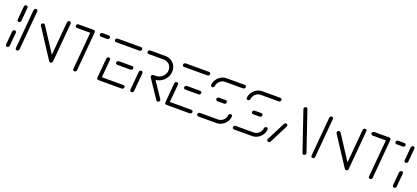

<svg xmlns="http://www.w3.org/2000/svg" viewBox="31 -1351 4748 2184"><g transform="rotate(20 2404.5 -259.5)"><path d="M59.3 0Q53.3 0 48.3 -3Q43.3 -5.9 40.9 -11.1Q38.5 -16.3 38.9 -22.2L53.3 -185.2Q53.7 -191.1 57.2 -196.3Q60.7 -201.5 66.1 -204.4Q71.5 -207.4 77.4 -207.4Q83.3 -207.4 88.3 -204.4Q93.3 -201.5 95.7 -196.3Q98.1 -191.1 97.8 -185.2L83.3 -22.2Q83 -16.3 79.4 -11.1Q75.9 -5.9 70.6 -3Q65.2 0 59.3 0ZM86.3 -311.1Q80.4 -311.1 75.6 -314.1Q70.7 -317 68.3 -322.2Q65.9 -327.4 66.3 -333.3L80.4 -496.3Q80.7 -502.2 84.3 -507.4Q87.8 -512.6 93.1 -515.6Q98.5 -518.5 104.4 -518.5Q110.4 -518.5 115.4 -515.6Q120.4 -512.6 122.8 -507.4Q125.2 -502.2 124.8 -496.3L110.7 -333.3Q110.4 -327.4 106.9 -322.2Q103.3 -317 97.8 -314.1Q92.2 -311.1 86.3 -311.1Z M177.8 0Q171.9 0 166.9 -3Q161.9 -5.9 159.4 -11.1Q157 -16.3 157.4 -22.2L198.9 -496.3Q199.3 -502.2 202.8 -507.4Q206.3 -512.6 211.7 -515.6Q217 -518.5 223 -518.5Q228.9 -518.5 233.9 -515.6Q238.9 -512.6 241.3 -507.4Q243.7 -502.2 243.3 -496.3L201.9 -22.2Q201.5 -16.3 198 -11.1Q194.4 -5.9 189.1 -3Q183.7 0 177.8 0ZM335.2 -370.4Q335.6 -376.3 339.1 -381.5Q342.6 -386.7 348.1 -389.6Q353.7 -392.6 359.6 -392.6Q364.8 -392.6 369.3 -390.2Q373.7 -387.8 376.7 -383.7L604.1 -34.4L566.3 -7.8L338.5 -357Q334.4 -362.6 335.2 -370.4ZM582.6 0Q576.7 0 571.7 -3Q566.7 -5.9 564.3 -11.1Q561.9 -16.3 562.2 -22.2L603.7 -496.3Q604.1 -502.2 607.6 -507.4Q611.1 -512.6 616.5 -515.6Q621.9 -518.5 627.8 -518.5Q633.7 -518.5 638.7 -515.6Q643.7 -512.6 646.1 -507.4Q648.5 -502.2 648.1 -496.3L606.7 -22.2Q606.3 -16.3 602.8 -11.1Q599.3 -5.9 593.9 -3Q588.5 0 582.6 0Z M939.3 -498.5 897.4 -22.2Q897 -16.3 893.5 -11.1Q890 -5.9 884.6 -3Q879.3 0 873.3 0Q867.4 0 862.4 -3Q857.4 -5.9 855 -11.1Q852.6 -16.3 853 -22.2L894.8 -498.5ZM711.1 -496.3Q711.5 -502.2 715 -507.4Q718.5 -512.6 723.9 -515.6Q729.3 -518.5 735.2 -518.5H918.5Q924.4 -518.5 929.4 -515.6Q934.4 -512.6 936.9 -507.4Q939.3 -502.2 938.9 -496.3Q938.5 -490.4 935 -485.2Q931.5 -480 926.1 -477Q920.7 -474.1 914.8 -474.1H731.5Q725.6 -474.1 720.6 -477Q715.6 -480 713.1 -485.2Q710.7 -490.4 711.1 -496.3ZM1001.9 -496.3Q1002.2 -502.2 1005.7 -507.4Q1009.3 -512.6 1014.6 -515.6Q1020 -518.5 1025.9 -518.5H1101.9Q1107.8 -518.5 1112.8 -515.6Q1117.8 -512.6 1120.2 -507.4Q1122.6 -502.2 1122.2 -496.3Q1121.9 -490.4 1118.3 -485.2Q1114.8 -480 1109.4 -477Q1104.1 -474.1 1098.1 -474.1H1022.2Q1016.3 -474.1 1011.3 -477Q1006.3 -480 1003.9 -485.2Q1001.5 -490.4 1001.9 -496.3Z M1143.7 -22.2 1164.8 -261.5Q1165.2 -267.4 1168.7 -272.6Q1172.2 -277.8 1177.6 -280.7Q1183 -283.7 1188.9 -283.7Q1194.8 -283.7 1199.8 -280.7Q1204.8 -277.8 1207.2 -272.6Q1209.6 -267.4 1209.3 -261.5L1188.1 -22.2ZM1471.1 -22.2Q1470.7 -16.3 1467.2 -11.1Q1463.7 -5.9 1458.3 -3Q1453 0 1447 0H1164.1Q1158.1 0 1153.1 -3Q1148.1 -5.9 1145.7 -11.1Q1143.3 -16.3 1143.7 -22.2Q1144.1 -28.1 1147.6 -33.3Q1151.1 -38.5 1156.5 -41.5Q1161.9 -44.4 1167.8 -44.4H1450.7Q1456.7 -44.4 1461.7 -41.5Q1466.7 -38.5 1469.1 -33.3Q1471.5 -28.1 1471.1 -22.2ZM1285.6 -259.3Q1285.9 -265.2 1289.4 -270.4Q1293 -275.6 1298.3 -278.5Q1303.7 -281.5 1309.6 -281.5H1471.5Q1477.4 -281.5 1482.4 -278.5Q1487.4 -275.6 1489.8 -270.4Q1492.2 -265.2 1491.9 -259.3Q1491.5 -253.3 1488 -248.1Q1484.4 -243 1479.1 -240Q1473.7 -237 1467.8 -237H1305.9Q1300 -237 1295 -240Q1290 -243 1287.6 -248.1Q1285.2 -253.3 1285.6 -259.3ZM1185.2 -496.3Q1185.6 -502.2 1189.1 -507.4Q1192.6 -512.6 1198 -515.6Q1203.3 -518.5 1209.3 -518.5H1492.2Q1498.1 -518.5 1503.1 -515.6Q1508.1 -512.6 1510.6 -507.4Q1513 -502.2 1512.6 -496.3Q1512.2 -490.4 1508.7 -485.2Q1505.2 -480 1499.8 -477Q1494.4 -474.1 1488.5 -474.1H1205.6Q1199.6 -474.1 1194.6 -477Q1189.6 -480 1187.2 -485.2Q1184.8 -490.4 1185.2 -496.3Z M1564.1 0Q1558.1 0 1553.1 -3Q1548.1 -5.9 1545.7 -11.1Q1543.3 -16.3 1543.7 -22.2L1563.3 -244.8Q1563.7 -250.7 1567.2 -255.9Q1570.7 -261.1 1576.1 -264.1Q1581.5 -267 1587.4 -267Q1593.3 -267 1598.3 -264.1Q1603.3 -261.1 1605.7 -255.9Q1608.1 -250.7 1607.8 -244.8L1588.1 -22.2Q1587.8 -16.3 1584.3 -11.1Q1580.7 -5.9 1575.4 -3Q1570 0 1564.1 0ZM1903.7 -22.2Q1903.3 -16.3 1899.8 -11.1Q1896.3 -5.9 1891.1 -3Q1885.9 0 1879.6 0Q1874.4 0 1870.2 -2.2Q1865.9 -4.4 1863 -8.5L1713 -232.6Q1711.1 -235.6 1710.2 -238.9Q1709.3 -242.2 1709.6 -245.9Q1710 -251.9 1713.5 -257Q1717 -262.2 1722.4 -265.2Q1727.8 -268.1 1733.7 -268.1Q1739.3 -268.1 1743.7 -265.7Q1748.1 -263.3 1750.7 -259.3L1900.4 -35.9Q1902.6 -33.3 1903.3 -29.8Q1904.1 -26.3 1903.7 -22.2ZM1709.6 -246.3Q1710 -252.2 1713.5 -257.4Q1717 -262.6 1722.4 -265.6Q1727.8 -268.5 1733.7 -268.5H1764.4Q1792.2 -268.5 1817 -282.4Q1841.9 -296.3 1857.8 -319.8Q1873.7 -343.3 1876.3 -371.5Q1878.5 -399.3 1866.9 -422.8Q1855.2 -446.3 1832.8 -460.2Q1810.4 -474.1 1782.6 -474.1H1599.6Q1593.7 -474.1 1588.7 -477Q1583.7 -480 1581.3 -485.2Q1578.9 -490.4 1579.3 -496.3Q1579.6 -502.2 1583.1 -507.4Q1586.7 -512.6 1592 -515.6Q1597.4 -518.5 1603.3 -518.5H1786.3Q1826.3 -518.5 1858.3 -498.7Q1890.4 -478.9 1907.2 -445.2Q1924.1 -411.5 1920.7 -371.5Q1917.4 -331.5 1894.6 -297.6Q1871.9 -263.7 1836.3 -243.9Q1800.7 -224.1 1760.7 -224.1H1730Q1724.1 -224.1 1719.1 -227Q1714.1 -230 1711.7 -235.2Q1709.3 -240.4 1709.6 -246.3Z M1966.7 -22.2 1987.8 -261.5Q1988.1 -267.4 1991.7 -272.6Q1995.2 -277.8 2000.6 -280.7Q2005.9 -283.7 2011.9 -283.7Q2017.8 -283.7 2022.8 -280.7Q2027.8 -277.8 2030.2 -272.6Q2032.6 -267.4 2032.2 -261.5L2011.1 -22.2ZM2294.1 -22.2Q2293.7 -16.3 2290.2 -11.1Q2286.7 -5.9 2281.3 -3Q2275.9 0 2270 0H1987Q1981.1 0 1976.1 -3Q1971.1 -5.9 1968.7 -11.1Q1966.3 -16.3 1966.7 -22.2Q1967 -28.1 1970.6 -33.3Q1974.1 -38.5 1979.4 -41.5Q1984.8 -44.4 1990.7 -44.4H2273.7Q2279.6 -44.4 2284.6 -41.5Q2289.6 -38.5 2292 -33.3Q2294.4 -28.1 2294.1 -22.2ZM2108.5 -259.3Q2108.9 -265.2 2112.4 -270.4Q2115.9 -275.6 2121.3 -278.5Q2126.7 -281.5 2132.6 -281.5H2294.4Q2300.4 -281.5 2305.4 -278.5Q2310.4 -275.6 2312.8 -270.4Q2315.2 -265.2 2314.8 -259.3Q2314.4 -253.3 2310.9 -248.1Q2307.4 -243 2302 -240Q2296.7 -237 2290.7 -237H2128.9Q2123 -237 2118 -240Q2113 -243 2110.6 -248.1Q2108.1 -253.3 2108.5 -259.3ZM2008.1 -496.3Q2008.5 -502.2 2012 -507.4Q2015.6 -512.6 2020.9 -515.6Q2026.3 -518.5 2032.2 -518.5H2315.2Q2321.1 -518.5 2326.1 -515.6Q2331.1 -512.6 2333.5 -507.4Q2335.9 -502.2 2335.6 -496.3Q2335.2 -490.4 2331.7 -485.2Q2328.1 -480 2322.8 -477Q2317.4 -474.1 2311.5 -474.1H2028.5Q2022.6 -474.1 2017.6 -477Q2012.6 -480 2010.2 -485.2Q2007.8 -490.4 2008.1 -496.3Z M2713 -151.1Q2718.9 -151.1 2723.7 -148.1Q2728.5 -145.2 2730.9 -140Q2733.3 -134.8 2733 -128.9Q2730 -94.1 2710.2 -64.4Q2690.4 -34.8 2659.1 -17.4Q2627.8 0 2593 0H2373.7Q2367.8 0 2362.8 -3Q2357.8 -5.9 2355.4 -11.1Q2353 -16.3 2353.3 -22.2Q2353.7 -28.1 2357.2 -33.3Q2360.7 -38.5 2366.1 -41.5Q2371.5 -44.4 2377.4 -44.4H2596.7Q2619.6 -44.4 2640 -55.7Q2660.4 -67 2673.5 -86.5Q2686.7 -105.9 2688.5 -128.9Q2688.9 -134.8 2692.4 -140Q2695.9 -145.2 2701.5 -148.1Q2707 -151.1 2713 -151.1ZM2623 -259.3Q2622.6 -253.3 2619.1 -248.1Q2615.6 -243 2610.2 -240Q2604.8 -237 2598.9 -237H2518.5Q2512.6 -237 2507.6 -240Q2502.6 -243 2500.2 -248.1Q2497.8 -253.3 2498.1 -259.3Q2498.5 -265.2 2502 -270.4Q2505.6 -275.6 2510.9 -278.5Q2516.3 -281.5 2522.2 -281.5H2602.6Q2608.5 -281.5 2613.5 -278.5Q2618.5 -275.6 2620.9 -270.4Q2623.3 -265.2 2623 -259.3ZM2408.1 -367.4Q2402.2 -367.4 2397.2 -370.4Q2392.2 -373.3 2389.8 -378.5Q2387.4 -383.7 2387.8 -389.6Q2390.7 -424.4 2410.7 -454.1Q2430.7 -483.7 2461.9 -501.1Q2493 -518.5 2527.8 -518.5H2747Q2753 -518.5 2758 -515.6Q2763 -512.6 2765.4 -507.4Q2767.8 -502.2 2767.4 -496.3Q2767 -490.4 2763.5 -485.2Q2760 -480 2754.6 -477Q2749.3 -474.1 2743.3 -474.1H2524.1Q2501.1 -474.1 2480.7 -462.8Q2460.4 -451.5 2447.2 -432Q2434.1 -412.6 2432.2 -389.6Q2431.9 -383.7 2428.3 -378.5Q2424.8 -373.3 2419.4 -370.4Q2414.1 -367.4 2408.1 -367.4Z M3144.8 -151.1Q3150.7 -151.1 3155.6 -148.1Q3160.4 -145.2 3162.8 -140Q3165.2 -134.8 3164.8 -128.9Q3161.9 -94.1 3142 -64.4Q3122.2 -34.8 3090.9 -17.4Q3059.6 0 3024.8 0H2805.6Q2799.6 0 2794.6 -3Q2789.6 -5.9 2787.2 -11.1Q2784.8 -16.3 2785.2 -22.2Q2785.6 -28.1 2789.1 -33.3Q2792.6 -38.5 2798 -41.5Q2803.3 -44.4 2809.3 -44.4H3028.5Q3051.5 -44.4 3071.9 -55.7Q3092.2 -67 3105.4 -86.5Q3118.5 -105.9 3120.4 -128.9Q3120.7 -134.8 3124.3 -140Q3127.8 -145.2 3133.3 -148.1Q3138.9 -151.1 3144.8 -151.1ZM3054.8 -259.3Q3054.4 -253.3 3050.9 -248.1Q3047.4 -243 3042 -240Q3036.7 -237 3030.7 -237H2950.4Q2944.4 -237 2939.4 -240Q2934.4 -243 2932 -248.1Q2929.6 -253.3 2930 -259.3Q2930.4 -265.2 2933.9 -270.4Q2937.4 -275.6 2942.8 -278.5Q2948.1 -281.5 2954.1 -281.5H3034.4Q3040.4 -281.5 3045.4 -278.5Q3050.4 -275.6 3052.8 -270.4Q3055.2 -265.2 3054.8 -259.3ZM2840 -367.4Q2834.1 -367.4 2829.1 -370.4Q2824.1 -373.3 2821.7 -378.5Q2819.3 -383.7 2819.6 -389.6Q2822.6 -424.4 2842.6 -454.1Q2862.6 -483.7 2893.7 -501.1Q2924.8 -518.5 2959.6 -518.5H3178.9Q3184.8 -518.5 3189.8 -515.6Q3194.8 -512.6 3197.2 -507.4Q3199.6 -502.2 3199.3 -496.3Q3198.9 -490.4 3195.4 -485.2Q3191.9 -480 3186.5 -477Q3181.1 -474.1 3175.2 -474.1H2955.9Q2933 -474.1 2912.6 -462.8Q2892.2 -451.5 2879.1 -432Q2865.9 -412.6 2864.1 -389.6Q2863.7 -383.7 2860.2 -378.5Q2856.7 -373.3 2851.3 -370.4Q2845.9 -367.4 2840 -367.4Z M3222.6 0Q3216.7 0 3211.7 -3Q3206.7 -5.9 3204.3 -11.1Q3201.9 -16.3 3202.2 -22.2Q3202.6 -25.9 3204.8 -31.1L3318.5 -254.1Q3321.9 -260 3327.6 -263.5Q3333.3 -267 3340 -267Q3345.9 -267 3350.9 -264.1Q3355.9 -261.1 3358.3 -255.9Q3360.7 -250.7 3360.4 -244.8Q3360 -241.1 3357.8 -235.9L3244.1 -13Q3240.7 -7 3235 -3.5Q3229.3 0 3222.6 0ZM3673.3 -22.2Q3673 -16.3 3669.4 -11.1Q3665.9 -5.9 3660.6 -3Q3655.2 0 3649.3 0Q3642.6 0 3637.4 -3.5Q3632.2 -7 3630 -13L3468.5 -487.4Q3466.7 -491.9 3467 -496.3Q3467.4 -502.2 3470.9 -507.4Q3474.4 -512.6 3479.8 -515.6Q3485.2 -518.5 3491.1 -518.5Q3497.8 -518.5 3503 -515Q3508.1 -511.5 3510.4 -505.6L3671.9 -31.1Q3674.1 -27.4 3673.3 -22.2Z M3756.7 0Q3750.7 0 3745.7 -3Q3740.7 -5.9 3738.3 -11.1Q3735.9 -16.3 3736.3 -22.2L3777.8 -496.3Q3778.1 -502.2 3781.7 -507.4Q3785.2 -512.6 3790.6 -515.6Q3795.9 -518.5 3801.9 -518.5Q3807.8 -518.5 3812.8 -515.6Q3817.8 -512.6 3820.2 -507.4Q3822.6 -502.2 3822.2 -496.3L3780.7 -22.2Q3780.4 -16.3 3776.9 -11.1Q3773.3 -5.9 3768 -3Q3762.6 0 3756.7 0ZM3914.1 -370.4Q3914.4 -376.3 3918 -381.5Q3921.5 -386.7 3927 -389.6Q3932.6 -392.6 3938.5 -392.6Q3943.7 -392.6 3948.1 -390.2Q3952.6 -387.8 3955.6 -383.7L4183 -34.4L4145.2 -7.8L3917.4 -357Q3913.3 -362.6 3914.1 -370.4ZM4161.5 0Q4155.6 0 4150.6 -3Q4145.6 -5.9 4143.1 -11.1Q4140.7 -16.3 4141.1 -22.2L4182.6 -496.3Q4183 -502.2 4186.5 -507.4Q4190 -512.6 4195.4 -515.6Q4200.7 -518.5 4206.7 -518.5Q4212.6 -518.5 4217.6 -515.6Q4222.6 -512.6 4225 -507.4Q4227.4 -502.2 4227 -496.3L4185.6 -22.2Q4185.2 -16.3 4181.7 -11.1Q4178.1 -5.9 4172.8 -3Q4167.4 0 4161.5 0Z M4518.1 -498.5 4476.3 -22.2Q4475.9 -16.3 4472.4 -11.1Q4468.9 -5.9 4463.5 -3Q4458.1 0 4452.2 0Q4446.3 0 4441.3 -3Q4436.3 -5.9 4433.9 -11.1Q4431.5 -16.3 4431.9 -22.2L4473.7 -498.5ZM4290 -496.3Q4290.4 -502.2 4293.9 -507.4Q4297.4 -512.6 4302.8 -515.6Q4308.1 -518.5 4314.1 -518.5H4497.4Q4503.3 -518.5 4508.3 -515.6Q4513.3 -512.6 4515.7 -507.4Q4518.1 -502.2 4517.8 -496.3Q4517.4 -490.4 4513.9 -485.2Q4510.4 -480 4505 -477Q4499.6 -474.1 4493.7 -474.1H4310.4Q4304.4 -474.1 4299.4 -477Q4294.4 -480 4292 -485.2Q4289.6 -490.4 4290 -496.3ZM4580.7 -496.3Q4581.1 -502.2 4584.6 -507.4Q4588.1 -512.6 4593.5 -515.6Q4598.9 -518.5 4604.8 -518.5H4680.7Q4686.7 -518.5 4691.7 -515.6Q4696.7 -512.6 4699.1 -507.4Q4701.5 -502.2 4701.1 -496.3Q4700.7 -490.4 4697.2 -485.2Q4693.7 -480 4688.3 -477Q4683 -474.1 4677 -474.1H4601.1Q4595.2 -474.1 4590.2 -477Q4585.2 -480 4582.8 -485.2Q4580.4 -490.4 4580.7 -496.3Z M4743 0Q4737 0 4732 -3Q4727 -5.9 4724.6 -11.1Q4722.2 -16.3 4722.6 -22.2L4737 -185.2Q4737.4 -191.1 4740.9 -196.3Q4744.4 -201.5 4749.8 -204.4Q4755.2 -207.4 4761.1 -207.4Q4767 -207.4 4772 -204.4Q4777 -201.5 4779.4 -196.3Q4781.9 -191.1 4781.5 -185.2L4767 -22.2Q4766.7 -16.3 4763.1 -11.1Q4759.6 -5.9 4754.3 -3Q4748.9 0 4743 0ZM4770 -311.1Q4764.1 -311.1 4759.3 -314.1Q4754.4 -317 4752 -322.2Q4749.6 -327.4 4750 -333.3L4764.1 -496.3Q4764.4 -502.2 4768 -507.4Q4771.5 -512.6 4776.9 -515.6Q4782.2 -518.5 4788.1 -518.5Q4794.1 -518.5 4799.1 -515.6Q4804.1 -512.6 4806.5 -507.4Q4808.9 -502.2 4808.5 -496.3L4794.4 -333.3Q4794.1 -327.4 4790.6 -322.2Q4787 -317 4781.5 -314.1Q4775.9 -311.1 4770 -311.1Z"/></g></svg>

Font: 26F Galaxy Sans Oblique
Style: Regular
Weight: 400
Italic angle: -5°
Designer: C₂₉H₂₅N₃O₅
Version: Version 1.200;FEAKit 1.0